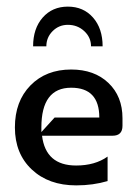

<svg xmlns="http://www.w3.org/2000/svg" viewBox="-20 -555 417 580"><path d="M185 -480Q158 -480 139 -461Q120 -442 120 -415H80Q80 -469 109 -502Q138 -535 185 -535Q232 -535 261 -502Q290 -469 290 -415H255Q255 -442 234.5 -461Q214 -480 185 -480ZM105 -156 145 -200H280Q280 -290 195 -290Q105 -290 105 -170Q105 -163 105 -156ZM107 -145Q118 -55 210 -55Q267 -55 305 -82V-8Q261 5 210 5Q127 5 76 -43Q25 -91 25 -170Q25 -249 72 -297Q119 -345 195 -345Q265 -345 307.5 -304.5Q350 -264 350 -198V-175Q350 -145 320 -145Z"/></svg>

Font: Glametrix
Style: Bold
Weight: 700
Designer: gluk
Foundry: gluk
Version: Version 0.40